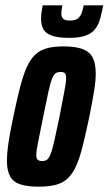

<svg xmlns="http://www.w3.org/2000/svg" viewBox="-20 -692 407 720"><path d="M127 8Q83 8 56.5 -0.5Q30 -9 18 -30.5Q6 -52 6 -88Q6 -117 12 -158Q18 -199 30 -254Q43 -317 54.5 -362Q66 -407 79 -437Q92 -467 110 -485Q128 -503 154 -510.5Q180 -518 218 -518Q262 -518 288.5 -508.5Q315 -499 327 -477Q339 -455 339 -416Q339 -388 332.5 -348.5Q326 -309 315 -254Q302 -193 291 -148Q280 -103 267 -73Q254 -43 236 -25Q218 -7 191.5 0.5Q165 8 127 8ZM138 -88Q146 -88 152 -90.5Q158 -93 163.5 -101.5Q169 -110 174.5 -128Q180 -146 186.5 -176.5Q193 -207 203 -254Q215 -317 221.5 -350.5Q228 -384 228 -399Q228 -410 225.5 -414.5Q223 -419 218.5 -420.5Q214 -422 207 -422Q196 -422 189 -417.5Q182 -413 175.5 -397.5Q169 -382 161.5 -348Q154 -314 142 -254Q130 -193 123 -159.5Q116 -126 116 -111Q116 -101 118.5 -96.5Q121 -92 126 -90Q131 -88 138 -88ZM239 -550Q197 -550 174 -558.5Q151 -567 142.5 -583Q134 -599 134 -620Q134 -632 135.5 -644.5Q137 -657 140 -672H214Q212 -663 211 -655Q210 -647 210 -640Q210 -629 216.5 -622Q223 -615 242 -615Q262 -615 271.5 -622.5Q281 -630 286 -643Q291 -656 294 -672H367Q362 -646 356 -623.5Q350 -601 338 -584.5Q326 -568 302.5 -559Q279 -550 239 -550Z"/></svg>

Font: Saira UltraCondensed ExtraBold
Style: Italic
Weight: 800
Width: 1
Italic angle: -12°
Designer: Hector Gatti with collaboration of the Omnibus-Type team
Foundry: Omnibus-Type
Version: Version 1.101